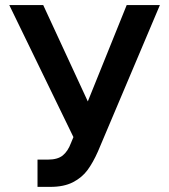

<svg xmlns="http://www.w3.org/2000/svg" viewBox="-20 -727 667 757"><path d="M127.9 -97.7H168.9Q207 -97.7 227.3 -114Q247.6 -130.4 259.8 -163.1L269.5 -186.5L16.6 -707H150.4L326.2 -327.1L479.5 -707H610.4L366.2 -129.9Q346.7 -85.9 325 -56.4Q303.2 -26.9 267.6 -8.5Q231.9 9.8 178.7 9.8H127.9Z"/></svg>

Font: Pretendard JP SemiBold
Style: Regular
Weight: 600
Designer: Base glyphs from Inter by Rasmus Andersson; Hangeul glyphs from Noto Sans CJK(Source Han Sans) by Jang Soo-young and Kan
Foundry: Kil Hyung-jin
Version: Version 1.309